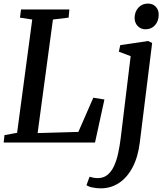

<svg xmlns="http://www.w3.org/2000/svg" viewBox="-20 -796 922 1072"><path d="M0.5 0 5 -41.5 75.5 -54.5 160 -687 91.5 -697.5 97.5 -743H367.5L363 -697.5L275.5 -687L190 -53L417.5 -59.5L501 -250.5L563 -240.5L510.5 0ZM760.5 -0.5Q750.5 81 720.2 138.2Q690 195.5 644.5 225.5Q599 255.5 543 255.5Q517.5 255.5 494.8 250.5Q472 245.5 463 237.5L480 191Q487 193.5 500.5 196Q514 198.5 525 198.5Q558 198.5 580.2 180.2Q602.5 162 617 130.2Q631.5 98.5 640.2 57.5Q649 16.5 654.5 -29.5L709.5 -482.5L643.5 -507.5L651.5 -544L807 -567L829.5 -556ZM792 -632.5Q766 -632.5 748.5 -651Q731 -669.5 731.5 -698Q732.5 -731.5 753.2 -753.8Q774 -776 806 -776Q833.5 -776 850 -758.2Q866.5 -740.5 866 -714Q866 -678.5 845.8 -655.5Q825.5 -632.5 792 -632.5Z"/></svg>

Font: Merriweather Medium
Style: Italic
Weight: 500
Italic angle: -7.8°
Version: Version 2.101